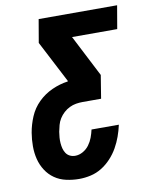

<svg xmlns="http://www.w3.org/2000/svg" viewBox="-83 -797 674 858"><g transform="rotate(-10 254.0 -367.5)"><path d="M207 0Q177 0 148 -6.5Q119 -13 96 -29Q73 -45 57.5 -69Q42 -93 35 -121Q28 -149 28 -179.5Q28 -210 33 -240Q39 -276 54 -311.5Q69 -347 96.5 -374Q124 -401 159.5 -417Q195 -433 232 -438V-441L134 -630L152 -735H508L490 -630H285L382 -441L365 -336H281Q266 -336 251 -333.5Q236 -331 221.5 -324Q207 -317 195 -306Q183 -295 174.5 -281.5Q166 -268 162 -253Q158 -238 155 -223Q153 -210 152 -197.5Q151 -185 152 -172Q153 -159 156 -147.5Q159 -136 165.5 -126Q172 -116 183 -110.5Q194 -105 207 -105Q225 -105 242 -114.5Q259 -124 270.5 -139.5Q282 -155 288.5 -172.5Q295 -190 299 -208H423Q417 -181 408 -156Q399 -131 385.5 -107Q372 -83 352.5 -62Q333 -41 309.5 -26.5Q286 -12 259.5 -6Q233 0 207 0Z"/></g></svg>

Font: Iosevka Curly XBdObl
Style: Regular
Weight: 800
Italic angle: -9°
Monospace: yes
Designer: Belleve Invis
Foundry: Belleve Invis
Version: Version 11.1.0; ttfautohint (v1.8.3)